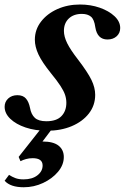

<svg xmlns="http://www.w3.org/2000/svg" viewBox="-49 -554 539 829"><path d="M154 10.5Q103 10.5 61.5 -3.5Q20 -17.5 -4.5 -41Q-29 -64.5 -29 -93Q-29 -114.5 -13.5 -128.8Q2 -143 26 -143Q50.5 -143 63 -128.5Q75.5 -114 80.5 -88.5Q85.5 -60 101.5 -45.2Q117.5 -30.5 151 -30.5Q195 -30.5 216.2 -52.5Q237.5 -74.5 237.5 -110Q237.5 -127.5 232 -144.2Q226.5 -161 212 -183.2Q197.5 -205.5 170.5 -238.5Q133 -285 117.2 -318.5Q101.5 -352 101.5 -382.5Q101.5 -426 128 -460.5Q154.5 -495 198.8 -514.8Q243 -534.5 296.5 -534.5Q342 -534.5 381.5 -520.8Q421 -507 445.5 -484Q470 -461 470 -433Q470 -411.5 454.8 -397.5Q439.5 -383.5 415 -383.5Q371 -383.5 362.5 -436.5Q358 -470 343.8 -482Q329.5 -494 304.5 -494Q269 -494 248 -474Q227 -454 227 -420.5Q227 -396 241.2 -367.2Q255.5 -338.5 287 -298Q329.5 -242.5 345.8 -209Q362 -175.5 362 -144.5Q362 -99 334.8 -64Q307.5 -29 260.5 -9.2Q213.5 10.5 154 10.5ZM53.5 254.5Q-4 254.5 -29 226.5L-10 201Q3 209.5 17.5 215Q32 220.5 52.5 220.5Q90 220.5 112.5 203Q135 185.5 135 160.5Q135 129 92 129Q76.5 129 63.2 132.8Q50 136.5 39.5 142L31.5 123.5L142 -16.5H190L134.5 57Q181.5 57 204 75Q226.5 93 226.5 124Q226.5 158 201.5 187.8Q176.5 217.5 137 236Q97.5 254.5 53.5 254.5Z"/></svg>

Font: Libre Caslon Text SemiBold Italic
Style: Regular
Weight: 600
Italic angle: -22.583°
Designer: Pablo Impallari, Rodrigo Fuenzalida, Katja Schimmel
Foundry: Pablo Impallari, Rodrigo Fuenzalida
Version: Version 2.000